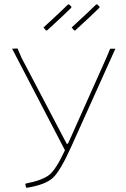

<svg xmlns="http://www.w3.org/2000/svg" viewBox="-20 -861 581 887"><path d="M311 -734Q402 -818 425 -841L430 -840L440 -830L439 -825Q404 -790 327 -720L322 -721ZM181 -734Q272 -818 295 -841L300 -840L310 -830L309 -825Q274 -790 197 -720L192 -721ZM97 -10 99 -13Q177 -28 208.5 -54Q240 -80 280 -167L36 -636L61 -637L80 -593L288 -197H294L471 -593L489 -636H513L309 -183Q259 -72 225 -40Q191 -8 107 6H101Q98 -3 97 -10Z"/></svg>

Font: Alegreya Sans Thin
Style: Regular
Weight: 100
Designer: Juan Pablo del Peral
Foundry: Huerta Tipografica
Version: Version 2.007